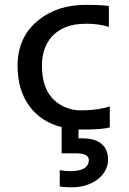

<svg xmlns="http://www.w3.org/2000/svg" viewBox="-20 -532 539 800"><path d="M350.1 134.3Q350.1 106.9 295.4 106.9H236.8V-2.4Q150.9 -23.9 102.5 -89.8Q53.2 -156.7 53.2 -257.8Q53.2 -379.4 141.6 -449.2Q220.7 -511.7 335.9 -511.7Q407.2 -511.7 433.6 -506.8V-419.9Q392.6 -433.1 340.1 -433.1Q287.6 -433.1 252.9 -418.7Q218.3 -404.3 196.3 -379.9Q154.8 -333.5 154.8 -257.8Q154.8 -129.9 247.1 -87.4Q279.8 -72.3 311 -72.3Q342.3 -72.3 359.1 -73.7Q376 -75.2 391.1 -77.6Q423.3 -83 437.5 -88.9V-1.5Q408.2 7.8 326.2 7.8L307.1 7.3V44.4H323.7Q399.4 44.4 422.4 92.8Q430.2 109.4 430.2 133.8Q430.2 158.2 418 179.9Q405.8 201.7 384.8 216.8Q341.3 248.5 278.3 248.5Q245.6 248.5 229 244.6V176.8Q251 181.2 271.5 181.2Q350.1 181.2 350.1 134.3Z"/></svg>

Font: Inder
Style: Regular
Weight: 400
Designer: Irina Smirnova
Foundry: Irina Smirnova
Version: Version 1.001